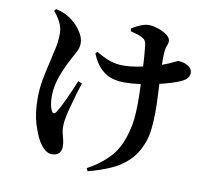

<svg xmlns="http://www.w3.org/2000/svg" viewBox="-90 -882 1179 1061"><g transform="rotate(10 500.0 -351.0)"><path d="M459.7 60.5Q537.3 18.5 587.1 -37.3Q636.9 -93.2 659.1 -186.1Q668.1 -217.4 671.6 -253.1Q675.1 -288.7 675.8 -326.7Q676.6 -364.6 675.3 -403Q674.1 -441.4 672.8 -477.7Q671.8 -508.9 669.8 -543.4Q667.8 -577.8 665.4 -609.8Q663.1 -641.8 660.3 -663.3Q658.6 -680.1 653.5 -688.5Q648.3 -696.9 639.3 -701.8Q624.6 -711.1 607.1 -716.5Q589.5 -721.9 568.7 -727L566.7 -742.2Q589.5 -756.9 615.4 -767.6Q641.4 -778.2 661.2 -778.2Q685.5 -778.2 714.5 -768.3Q743.5 -758.4 764.5 -742.8Q785.5 -727.2 785.5 -708.9Q785.5 -696.4 778.9 -681.9Q772.4 -667.4 770.9 -641.1Q769.5 -622.7 769.6 -596.6Q769.7 -570.6 770.9 -544.4Q772 -518.2 773 -497Q775 -456.1 777.5 -407.5Q780 -359 780 -309.5Q779.9 -260 774.8 -214.9Q769.8 -169.8 756.3 -135.4Q733.3 -73.2 691.7 -32.4Q650.1 8.3 593.3 33.5Q536.5 58.7 467.6 76.2ZM255.9 18Q234.9 18 216.2 2.2Q197.5 -13.6 181 -41.1Q161.4 -75.3 143.7 -133Q126 -190.8 126 -274.3Q126 -326.9 135 -376.6Q144.1 -426.2 155.4 -472.7Q166.7 -519.1 175.7 -562.4Q184.8 -605.6 184.8 -645.6Q184.8 -680.8 168.5 -711.1Q152.3 -741.4 132 -764.2L141.4 -775.8Q166.6 -770 184.8 -762.4Q202.9 -754.8 220.6 -743.4Q236.2 -733.5 256.7 -713Q277.2 -692.5 292.3 -666.1Q307.5 -639.8 307.5 -611.8Q307.5 -590.9 297.8 -570.7Q288.2 -550.4 272.6 -523.3Q254.1 -489.4 237.6 -451.8Q221.1 -414.3 211 -375.2Q200.9 -336.1 200.9 -296.2Q200.9 -273.2 204.7 -252.1Q208.6 -230.9 215.4 -217.8Q220.6 -207.2 227.6 -206.9Q234.6 -206.5 241.3 -216.3Q250.7 -230.7 262.3 -252.8Q273.9 -274.9 285.9 -301.5Q297.9 -328.2 309.6 -354.7Q321.3 -381.3 330.8 -404.7L352.4 -395.8Q344.6 -371.8 337.1 -346Q329.6 -320.2 322.1 -294.7Q314.6 -269.1 309 -246.8Q303.5 -224.5 299.5 -207.7Q295.9 -191.4 293.8 -176.3Q291.6 -161.2 291.6 -139.9Q291.6 -122.3 296.2 -104.8Q300.8 -87.3 305 -69.9Q309.2 -52.5 309.2 -33.6Q309.2 -9.3 295.6 4.4Q281.9 18 255.9 18ZM579.9 -442Q548.7 -442 515.3 -450.9Q481.9 -459.8 451 -488.1Q420.2 -516.4 396.8 -572.8L406.7 -583.3Q448.5 -557.5 484.3 -545.3Q520.2 -533.1 558.8 -533.1Q596.1 -533.1 643 -541.6Q690 -550 734.8 -563.1Q779.6 -576.1 808.3 -589.1Q833.4 -600.3 843.1 -605.4Q852.8 -610.5 857.6 -610.5Q885.8 -610.5 910.3 -596Q934.8 -581.5 934.8 -557.4Q934.8 -542.3 926 -529.7Q917.2 -517.1 892.8 -505.6Q872.3 -495.6 836.6 -484.6Q801 -473.6 757.2 -463.9Q713.4 -454.3 667.7 -448.2Q621.9 -442 579.9 -442Z"/></g></svg>

Font: Noto Serif HK ExtraLight
Style: Regular
Weight: 200
Designer: Ryoko NISHIZUKA 西塚涼子 (kana & ideographs); Frank Grießhammer (Latin, Greek & Cyrillic); Wenlong ZHANG 张文龙 (bopomofo); San
Foundry: Adobe
Version: Version 2.002-H1;hotconv 1.1.0;makeotfexe 2.6.0